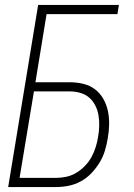

<svg xmlns="http://www.w3.org/2000/svg" viewBox="-20 -755 540 775"><path d="M13 0 134 -735H460L454 -698H168L123 -423H262Q290 -423 316.5 -416.5Q343 -410 363.5 -394.5Q384 -379 397 -356Q410 -333 415.5 -307Q421 -281 420.5 -253Q420 -225 415 -197Q411 -172 403.5 -147Q396 -122 382 -99Q368 -76 349 -56Q330 -36 306 -23Q282 -10 256.5 -5Q231 0 206 0ZM206 -37Q226 -37 247.5 -41.5Q269 -46 288 -57.5Q307 -69 323 -85.5Q339 -102 349.5 -121.5Q360 -141 366.5 -162Q373 -183 376 -203Q380 -225 380.5 -247Q381 -269 377.5 -290Q374 -311 364.5 -329.5Q355 -348 340 -361Q325 -374 304.5 -380Q284 -386 262 -386H117L59 -37Z"/></svg>

Font: Iosevka Term Curly Extralight
Style: Italic
Weight: 200
Italic angle: -9°
Designer: Belleve Invis
Foundry: Belleve Invis
Version: Version 32.3.0